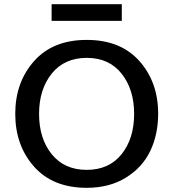

<svg xmlns="http://www.w3.org/2000/svg" viewBox="-20 -884 830 919"><path d="M227 -784V-864H563V-784ZM395 15Q233 15 143 -86.5Q53 -188 53 -339Q53 -490 143 -591.5Q233 -693 395 -693Q557 -693 647 -592Q737 -491 737 -340Q737 -241 699.5 -162Q662 -83 583 -34Q504 15 395 15ZM622 -339Q622 -456 562 -531.5Q502 -607 395 -607Q288 -607 227.5 -531.5Q167 -456 167 -339Q167 -221 227.5 -146Q288 -71 395 -71Q502 -71 562 -146Q622 -221 622 -339Z"/></svg>

Font: Martel Sans DemiBold
Style: Regular
Weight: 600
Designer: Dan Reynolds and Mathieu Réguer
Foundry: Dan Reynolds and Mathieu Réguer
Version: Version 1.001;PS 001.001;hotconv 1.0.70;makeotf.lib2.5.58329